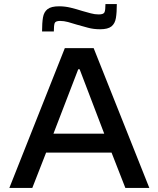

<svg xmlns="http://www.w3.org/2000/svg" viewBox="-20 -925 780 945"><path d="M26 0 299 -688H441L715 0H597L529 -174H207L139 0ZM243 -267H493L372 -584H365ZM187 -770Q187 -812 191.5 -839Q196 -866 214 -880Q232 -894 271 -894Q300 -894 328.5 -887Q357 -880 385 -871Q407 -865 426.5 -859.5Q446 -854 466 -854Q490 -854 494.5 -865Q499 -876 499 -905H555Q555 -864 550.5 -836.5Q546 -809 528.5 -795Q511 -781 473 -781Q440 -781 413 -788.5Q386 -796 357 -804Q336 -811 315 -816.5Q294 -822 276 -822Q253 -822 249 -811Q245 -800 245 -770Z"/></svg>

Font: Saira SemiExpanded Medium
Style: Regular
Weight: 500
Width: 6
Designer: Hector Gatti with collaboration of the Omnibus-Type team
Foundry: Omnibus-Type
Version: Version 1.101